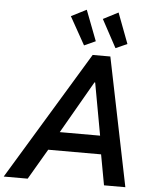

<svg xmlns="http://www.w3.org/2000/svg" viewBox="-105 -1020 867 1072"><g transform="rotate(5 328.0 -484.0)"><path d="M392.1 -719.7H491.2L638.2 0H518.6L487.3 -170.9H190.9L90.8 0H-43.5ZM252 -924.8 337.4 -968.3 402.8 -797.4 339.4 -768.6ZM431.2 -924.8 515.6 -968.3 580.1 -797.4 515.6 -768.6ZM472.7 -274.4 419.4 -567.9H415.5L246.6 -274.4Z"/></g></svg>

Font: Reddit Sans Chocolate SemiBold
Style: Italic
Weight: 600
Italic angle: -11.25°
Designer: Stephen Hutchings
Version: Version 1.013